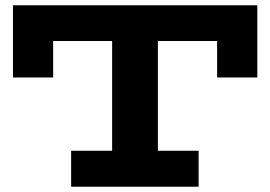

<svg xmlns="http://www.w3.org/2000/svg" viewBox="-20 -706 1022 726"><path d="M29 -413V-686H953V-413H801V-551H181V-413ZM249 0V-136H731V0ZM404 -87V-611H577V-87Z"/></svg>

Font: BioRhyme SemiExpanded ExtraBold
Style: Regular
Weight: 800
Width: 6
Designer: Aoife Mooney
Foundry: Aoife Mooney Type
Version: Version 1.600;gftools[0.9.33]